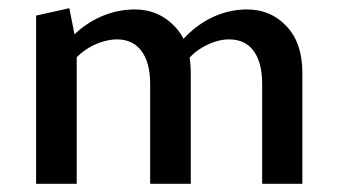

<svg xmlns="http://www.w3.org/2000/svg" viewBox="-20 -448 826 468"><path d="M619 0V-244Q619 -295 598.5 -323.5Q578 -352 538 -352Q507 -352 472.5 -332Q438 -312 418 -272L386 -297Q411 -340 442.5 -368.5Q474 -397 509.5 -411Q545 -425 582 -425Q640 -425 678.5 -384Q717 -343 717 -271V0ZM346 0V-244Q346 -295 325 -323.5Q304 -352 265 -352Q244 -352 220 -343Q196 -334 175.5 -316.5Q155 -299 141 -272L109 -297Q134 -340 166 -368.5Q198 -397 234.5 -411Q271 -425 309 -425Q366 -425 405.5 -384Q445 -343 445 -271V0ZM68 0V-410L149 -428L167 -337V0Z"/></svg>

Font: Ysabeau Office SemiBold
Style: Regular
Weight: 600
Designer: Christian Thalmann (Catharsis Fonts)
Version: Version 2.001;gftools[0.9.30]; featfreeze: tnum,lnum,ss02